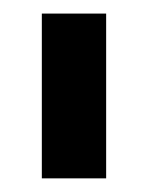

<svg xmlns="http://www.w3.org/2000/svg" viewBox="-20 -700 216 280"><path d="M41 -439.9V-680.2H134.8V-439.9Z"/></svg>

Font: Margherita Bold
Style: Regular
Weight: 700
Designer: James Puckett
Foundry: Dunwich Type Founders
Version: Version 1.008;hotconv 1.0.109;makeotfexe 2.5.65596